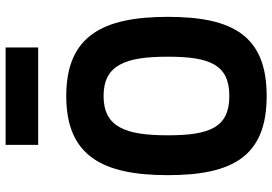

<svg xmlns="http://www.w3.org/2000/svg" viewBox="-163 -795 970 684"><g transform="rotate(-90 322.0 -453.0)"><path d="M322 -121C210 -121 182 -191 182 -340C182 -489 210 -569 322 -569C434 -569 462 -489 462 -340C462 -191 434 -121 322 -121ZM322 12C536 12 604 -108 604 -340C604 -572 536 -702 322 -702C108 -702 40 -572 40 -340C40 -108 108 12 322 12ZM148 -802H495V-918H148Z"/></g></svg>

Font: TitilliumText22L
Style: 999 wt
Weight: 900
Designer: Campivisivi
Foundry: Campivisivi
Version: 1.000